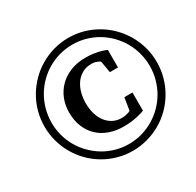

<svg xmlns="http://www.w3.org/2000/svg" viewBox="-166 -923 1169 1147"><g transform="rotate(-30 418.5 -350.0)"><path d="M607.9 -139.2Q589.8 -131.8 567.4 -126.5Q548.3 -121.6 521.7 -117.7Q495.1 -113.8 462.9 -113.8Q409.7 -113.8 365 -129.6Q320.3 -145.5 288.1 -176Q255.9 -206.5 238 -250.5Q220.2 -294.4 220.2 -350.1Q220.2 -398.4 237.1 -441.2Q253.9 -483.9 285.9 -515.9Q317.9 -547.9 363.5 -566.4Q409.2 -585 466.8 -585Q500.5 -585 526.9 -580.8Q553.2 -576.7 571.3 -571.3Q592.3 -565.4 607.9 -558.1V-437H551.8L538.1 -517.1Q532.2 -522 523.9 -525.9Q516.6 -529.3 505.9 -532.2Q495.1 -535.2 481 -535.2Q441.4 -535.2 413.3 -518.1Q385.3 -501 367.7 -474.1Q350.1 -447.3 342 -414.1Q334 -380.9 334 -348.1Q334 -308.6 343.8 -274.9Q353.5 -241.2 372.3 -216.6Q391.1 -191.9 417.7 -178Q444.3 -164.1 478 -164.1Q491.2 -164.1 502 -166.3Q512.7 -168.5 521 -170.9Q530.3 -173.8 538.1 -178.2L551.8 -264.2H607.9ZM776.9 -350.1Q776.9 -397.5 764.9 -441.2Q752.9 -484.9 731 -522.7Q709 -560.5 678.2 -591.8Q647.5 -623 609.9 -645.3Q572.3 -667.5 529.1 -679.7Q485.8 -691.9 439 -691.9Q392.6 -691.9 349.4 -679.9Q306.2 -668 268.3 -645.8Q230.5 -623.5 199.2 -592.3Q168 -561 145.8 -522.9Q123.5 -484.9 111.3 -440.7Q99.1 -396.5 99.1 -348.1Q99.1 -301.8 111.1 -258.3Q123 -214.8 145 -177.2Q167 -139.6 198 -108.4Q229 -77.1 266.6 -54.7Q304.2 -32.2 347.7 -20Q391.1 -7.8 438 -7.8Q484.9 -7.8 528.3 -20.3Q571.8 -32.7 609.4 -55.2Q647 -77.6 678 -108.9Q709 -140.1 731 -178.2Q752.9 -216.3 764.9 -259.8Q776.9 -303.2 776.9 -350.1ZM825.2 -350.1Q825.2 -296.4 811.3 -246.6Q797.4 -196.8 772.2 -153.6Q747.1 -110.4 711.7 -74.7Q676.3 -39.1 633.1 -13.9Q589.8 11.2 540.3 25.1Q490.7 39.1 437 39.1Q383.8 39.1 334.7 25.1Q285.6 11.2 242.7 -13.9Q199.7 -39.1 164.3 -74.7Q128.9 -110.4 103.8 -153.6Q78.6 -196.8 64.7 -246.6Q50.8 -296.4 50.8 -350.1Q50.8 -403.3 64.7 -453.1Q78.6 -502.9 104 -545.9Q129.4 -588.9 164.8 -624.5Q200.2 -660.2 243.4 -685.5Q286.6 -710.9 335.9 -724.9Q385.3 -738.8 439 -738.8Q491.7 -738.8 540.8 -724.9Q589.8 -710.9 632.8 -685.8Q675.8 -660.6 711.2 -625Q746.6 -589.4 772 -546.1Q797.4 -502.9 811.3 -453.4Q825.2 -403.8 825.2 -350.1Z"/></g></svg>

Font: Charis SIL Phon
Style: Bold Italic
Weight: 700
Italic angle: -11°
Foundry: SIL International
Version: Version 5.000